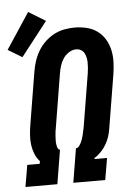

<svg xmlns="http://www.w3.org/2000/svg" viewBox="-84 -880 641 923"><g transform="rotate(-5 236.5 -418.5)"><path d="M1 0 19 -105H79L81 -118Q66 -134 57.5 -155Q49 -176 46 -198.5Q43 -221 44.5 -245Q46 -269 50 -293L92 -548Q96 -573 104 -598Q112 -623 125.5 -646Q139 -669 159 -688.5Q179 -708 202.5 -720.5Q226 -733 251.5 -738Q277 -743 303 -743Q333 -743 361.5 -736Q390 -729 412.5 -712.5Q435 -696 449.5 -671.5Q464 -647 470 -619Q476 -591 475 -561Q474 -531 469 -501L427 -246Q424 -226 418 -207Q412 -188 401.5 -170Q391 -152 376.5 -136.5Q362 -121 344 -110L343 -105H404L386 0H232L259 -164Q269 -165 275 -173.5Q281 -182 285 -190.5Q289 -199 292 -208Q295 -217 297 -226Q299 -235 301 -244.5Q303 -254 305 -263L347 -518Q349 -531 350 -543.5Q351 -556 351 -568.5Q351 -581 348.5 -593Q346 -605 340.5 -615.5Q335 -626 324.5 -632Q314 -638 301 -638Q283 -638 266 -627Q249 -616 238.5 -600Q228 -584 222.5 -566.5Q217 -549 214 -531L172 -275Q170 -265 168.5 -255Q167 -245 166.5 -235Q166 -225 165.5 -215Q165 -205 166 -195Q167 -185 170 -175.5Q173 -166 182 -164L155 0ZM41 -623 -27 -664 87 -837 169 -787Z"/></g></svg>

Font: Iosevka SS04 Extrabold Oblique
Style: Regular
Weight: 800
Italic angle: -9°
Monospace: yes
Designer: Belleve Invis
Foundry: Belleve Invis
Version: Version 19.0.0; ttfautohint (v1.8.4)